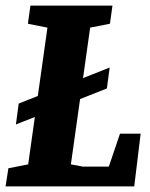

<svg xmlns="http://www.w3.org/2000/svg" viewBox="-34 -668 536 688"><path d="M23 -222 33 -297 359 -426 349 -351ZM-14 0 -4 -65 67 -79 136 -569 66 -583 75 -648H369L360 -583L289 -569L220 -79L263 -71H356L396 -189H470L447 0Z"/></svg>

Font: Faustina ExtraBold
Style: Italic
Weight: 800
Italic angle: -8°
Designer: Alfonso Garcia
Foundry: http://www.omnibus-type.com
Version: Version 1.200